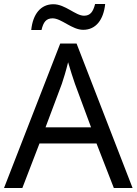

<svg xmlns="http://www.w3.org/2000/svg" viewBox="-20 -933 679 953"><path d="M135 -784H186C195 -823 209 -842 241 -842C285 -842 337 -785 393 -785C456 -785 494 -835 502 -913H452C442 -874 428 -855 397 -855C355 -855 304 -912 245 -912C182 -912 143 -863 135 -784ZM545 0H638L360 -717H279L0 0H91L176 -221H459ZM352 -517 432 -301H206L287 -517C295 -540 308 -583 318 -624C325 -599 346 -533 352 -517Z"/></svg>

Font: Noto Sans Runic
Style: Regular
Weight: 400
Designer: Monotype Design Team
Foundry: Monotype Imaging Inc.
Version: Version 2.002